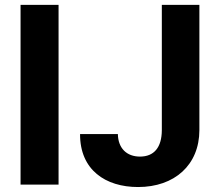

<svg xmlns="http://www.w3.org/2000/svg" viewBox="-20 -747 890 777"><path d="M217 -727.3H63.2V0H217ZM304 -204.5C303.3 -59.3 407 9.9 538.7 9.9C686.1 9.9 786.6 -79.2 786.9 -220.2V-727.3H634.9V-220.2C634.6 -150.2 603.3 -113.3 546.5 -113.3C492.9 -113.3 458.1 -146.7 457 -204.5Z"/></svg>

Font: GiG Sans
Style: Bold
Weight: 700
Designer: Andreas Faust
Version: Version 1.100;FEAKit 1.0